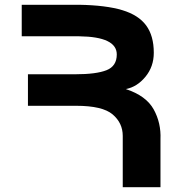

<svg xmlns="http://www.w3.org/2000/svg" viewBox="-20 -784 737 804"><path d="M652 -201V0H494V-214V-215Q494 -269 451.5 -305Q409 -341 299 -341H97V-473H295Q383 -473 426 -490Q469 -507 469 -556Q469 -630 312 -632H71V-764H306H309H312Q424 -762 492 -741.5Q560 -721 592 -677.5Q624 -634 624 -563Q624 -505 589 -462.5Q554 -420 507 -411Q592 -383 623.5 -326Q655 -269 652 -201Z"/></svg>

Font: Montserrat arm2 SemiBold
Style: Regular
Weight: 600
Designer: Julieta Ulanovsky
Foundry: Julieta Ulanovsky
Version: Version 6.000